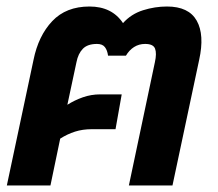

<svg xmlns="http://www.w3.org/2000/svg" viewBox="-20 -570 669 590"><path d="M1 0 83 -386Q98 -460 140.5 -505Q183 -550 255 -550Q324 -550 358 -499Q383 -527 419.5 -538.5Q456 -550 493 -550Q560 -550 584.5 -506.5Q609 -463 592 -386L510 0H376L456 -379Q462 -406 456.5 -420.5Q451 -435 426 -435Q407 -435 392 -425.5Q377 -416 367 -399H312Q310 -415 302.5 -425Q295 -435 278 -435Q249 -435 234.5 -420Q220 -405 215 -379L187 -248Q209 -262 234.5 -271Q260 -280 288 -280H354L335 -173H262Q234 -173 210.5 -165.5Q187 -158 165 -144L135 0Z"/></svg>

Font: Kanit Medium
Style: Italic
Weight: 500
Italic angle: -12°
Designer: Katatrad Team
Foundry: CadsonDemak
Version: Version 2.000; ttfautohint (v1.8.3)